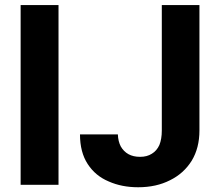

<svg xmlns="http://www.w3.org/2000/svg" viewBox="-20 -748 891 777"><path d="M216.8 -727.5Q216.8 -545.9 216.8 0Q178.7 0 63.5 0Q63.5 -181.6 63.5 -727.5Q101.6 -727.5 216.8 -727.5ZM634.8 -727.5Q672.9 -727.5 787.1 -727.5Q787.1 -600.6 787.1 -219.7Q787.1 -149.4 755.9 -97.7Q723.6 -45.9 668 -18.6Q612.3 9.8 539.1 9.8Q472.7 9.8 419.9 -13.7Q366.2 -36.1 335 -84Q303.7 -131.8 303.7 -204.1Q355.5 -204.1 457 -204.1Q458 -175.8 468.8 -155.3Q480.5 -134.8 500 -124Q519.5 -113.3 546.9 -113.3Q575.2 -113.3 594.7 -126Q614.3 -137.7 625 -161.1Q634.8 -185.5 634.8 -219.7Q634.8 -389.6 634.8 -727.5Z"/></svg>

Font: DeepSea
Style: Bold
Weight: 700
Designer: Stem
Version: Version 3.019;git-0a5106e0b